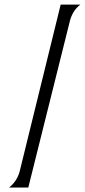

<svg xmlns="http://www.w3.org/2000/svg" viewBox="-20 -778 375 848"><path d="M20 50.3Q38.1 36.1 49.8 17.8Q61.5 -0.5 66.9 -21L248 -757.8H335Q316.4 -743.7 305.2 -724.9Q293.9 -706.1 289.1 -687L105 50.3Z"/></svg>

Font: 003 KoZ KJR
Style: Regular
Weight: 400
Designer: Ko Z, Min Khaing
Foundry: Your Own Font Foundry
Version: Version 2.50;March 29, 2020;